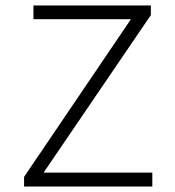

<svg xmlns="http://www.w3.org/2000/svg" viewBox="-20 -681 640 701"><path d="M67.9 0V-35.2L458 -610.8H102.1V-661.1H530.8V-626L139.2 -50.8H536.1V0Z"/></svg>

Font: Office Code Pro Light
Style: Regular
Weight: 300
Designer: Nathan Rutzky & Paul D. Hunt
Foundry: Adobe Systems Incorporated
Version: Version 1.004;PS 001.004;hotconv 1.0.70;makeotf.lib2.5.58329